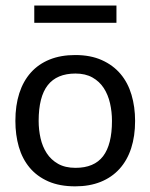

<svg xmlns="http://www.w3.org/2000/svg" viewBox="-20 -657 540 689"><path d="M35.2 0ZM35.2 -223.1Q35.2 -278.8 49.3 -322.5Q63.5 -366.2 90.8 -396.7Q118.2 -427.2 158.2 -443.4Q198.2 -459.5 250 -459.5Q304.7 -459.5 345.2 -441.4Q385.7 -423.3 412.4 -391.8Q439 -360.4 451.9 -316.9Q464.8 -273.4 464.8 -223.1Q464.8 -168.5 450.7 -125Q436.5 -81.5 408.9 -51Q381.3 -20.5 341.3 -4.4Q301.3 11.7 250 11.7Q193.8 11.7 153.3 -6.1Q112.8 -23.9 86.4 -55.4Q60.1 -86.9 47.6 -129.9Q35.2 -172.9 35.2 -223.1ZM118.7 -223.1Q118.7 -191.4 125.5 -161.1Q132.3 -130.9 147.7 -107.2Q163.1 -83.5 188.5 -69.1Q213.9 -54.7 251 -54.7Q317.9 -54.7 349.9 -96.4Q381.8 -138.2 381.8 -223.1Q381.8 -255.9 374.8 -286.6Q367.7 -317.4 352.3 -341.1Q336.9 -364.7 311.8 -378.9Q286.6 -393.1 251 -393.1Q184.1 -393.1 151.4 -351.3Q118.7 -309.6 118.7 -223.1ZM103 -637.2H397.9V-575.2H103Z"/></svg>

Font: PT Astra Sans
Style: Regular
Weight: 400
Designer: A.Korolkova, I. Chaeva
Foundry: ParaType Ltd
Version: Version 1.001; ttfautohint (v1.6)